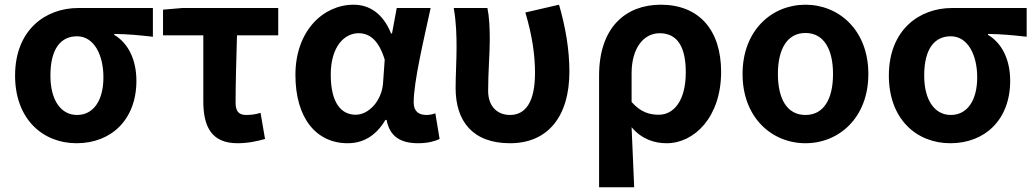

<svg xmlns="http://www.w3.org/2000/svg" viewBox="-20 -594 4391 815"><path d="M305 14C452 14 559 -86 559 -251C559 -341 524 -411 465 -446V-450C524 -449 567 -445 629 -438V-560H312C174 -560 44 -468 44 -273C44 -88 162 14 305 14ZM307 -106C239 -106 194 -168 194 -273C194 -390 240 -440 307 -440C379 -440 419 -361 419 -266C419 -165 375 -106 307 -106Z M988 14C1033 14 1073 5 1105 -4L1086 -115C1063 -108 1045 -106 1025 -106C997 -106 980 -118 980 -158C980 -236 983 -340 986 -444H1161V-560H754L672 -553V-444H843V-164C843 -55 879 14 988 14Z M1456 14C1523 14 1577 -19 1616 -85H1621C1634 -14 1681 14 1755 14C1797 14 1827 5 1846 -4L1828 -113C1815 -108 1802 -106 1790 -106C1759 -106 1736 -120 1736 -159C1736 -248 1779 -426 1808 -560H1664L1644 -452H1640C1605 -539 1546 -574 1481 -574C1352 -574 1234 -463 1234 -276C1234 -93 1322 14 1456 14ZM1490 -107C1425 -107 1384 -162 1384 -277C1384 -398 1443 -453 1502 -453C1550 -453 1588 -422 1613 -341L1606 -242C1601 -167 1546 -107 1490 -107Z M2145 14C2305 14 2397 -99 2397 -290C2397 -385 2380 -481 2353 -574L2210 -541C2240 -440 2251 -359 2251 -284C2251 -160 2210 -106 2145 -106C2094 -106 2052 -139 2052 -209C2052 -282 2059 -373 2059 -423C2059 -475 2057 -521 2049 -560H1906C1917 -499 1918 -437 1918 -393C1918 -335 1914 -278 1914 -220C1914 -79 1987 14 2145 14Z M2523 201H2672C2668 114 2665 36 2661 -54C2704 -3 2758 14 2810 14C2927 14 3041 -97 3041 -289C3041 -468 2946 -574 2785 -574C2637 -574 2523 -479 2523 -273ZM2777 -107C2739 -107 2701 -116 2661 -161V-283C2661 -391 2713 -453 2780 -453C2856 -453 2891 -394 2891 -287C2891 -165 2839 -107 2777 -107Z M3399 14C3541 14 3666 -94 3666 -280C3666 -466 3541 -574 3399 -574C3257 -574 3132 -466 3132 -280C3132 -94 3257 14 3399 14ZM3399 -106C3321 -106 3282 -174 3282 -280C3282 -385 3321 -454 3399 -454C3477 -454 3516 -385 3516 -280C3516 -174 3477 -106 3399 -106Z M4014 14C4161 14 4268 -86 4268 -251C4268 -341 4233 -411 4174 -446V-450C4233 -449 4276 -445 4338 -438V-560H4021C3883 -560 3753 -468 3753 -273C3753 -88 3871 14 4014 14ZM4016 -106C3948 -106 3903 -168 3903 -273C3903 -390 3949 -440 4016 -440C4088 -440 4128 -361 4128 -266C4128 -165 4084 -106 4016 -106Z"/></svg>

Font: Noto Sans Mono CJK HK
Style: Bold
Weight: 700
Designer: Ryoko NISHIZUKA 西塚涼子 (kana, bopomofo & ideographs); Paul D. Hunt (Latin, Greek & Cyrillic); Sandoll Communications 산돌커뮤니
Foundry: Adobe
Version: Version 2.004;hotconv 1.0.118;makeotfexe 2.5.65603